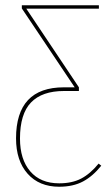

<svg xmlns="http://www.w3.org/2000/svg" viewBox="-20 -701 426 730"><path d="M365 -71Q333 -31 295.5 -11Q258 9 205 9Q129 9 85 -40.5Q41 -90 41 -175Q41 -369 223 -369H264L63 -669V-681H356V-668H80L280 -369V-355H223Q140 -355 98 -311.5Q56 -268 56 -174Q56 -95 95 -49.5Q134 -4 205 -4Q254 -4 288.5 -22Q323 -40 355 -79Z"/></svg>

Font: Fira Sans Compressed Hair
Style: Regular
Weight: 100
Width: 1
Designer: bBox Type GmbH & Carrois Corporate GbR & Edenspiekermann AG
Foundry: bBox Type GmbH & Carrois Corporate GbR & Edenspiekermann AG
Version: Version 4.301